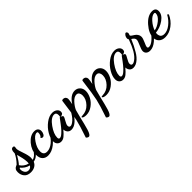

<svg xmlns="http://www.w3.org/2000/svg" viewBox="172 -1459 2788 2788"><g transform="rotate(-45 1566.5 -65.0)"><path d="M-20 -86Q-20 -121 -7.5 -139Q5 -157 24.5 -165Q44 -173 46 -175Q110 -241 143 -312V-322Q143 -395 188 -395Q210 -395 212 -375Q212 -372 209.5 -360.5Q207 -349 207 -339Q207 -312 236 -230.5Q265 -149 265 -101Q265 -84 261 -60Q329 -77 379 -173L391 -164Q350 -45 252 -30Q236 10 200 30.5Q164 51 117 51Q47 51 13.5 10.5Q-20 -30 -20 -86ZM185 -93Q185 -114 181 -139.5Q177 -165 174 -179.5Q171 -194 162 -228.5Q153 -263 151 -272Q102 -187 64 -147Q81 -118 112 -94.5Q143 -71 182 -62Q185 -71 185 -93ZM110 7Q154 7 174 -32Q135 -40 102 -62.5Q69 -85 49 -111Q35 -108 35 -84Q35 -48 55 -20.5Q75 7 110 7Z M568 -338Q608 -338 627.5 -318Q647 -298 647 -268Q647 -238 632.5 -212.5Q618 -187 597 -187Q578 -187 566 -206Q598 -228 598 -281Q598 -298 579 -298Q530 -298 476.5 -218Q423 -138 423 -70Q423 5 494 5Q553 5 614.5 -44.5Q676 -94 708 -173L728 -155Q692 -64 617 -4Q542 56 465 56Q411 56 378.5 22.5Q346 -11 346 -76Q346 -174 416 -256Q486 -338 568 -338Z M1046 -263Q1046 -217 989 -215Q1025 -204 1025 -185Q1025 -174 996.5 -125.5Q968 -77 968 -53Q968 -17 998 -17Q1026 -17 1069.5 -56Q1113 -95 1154 -173L1173 -154Q1136 -71 1081 -20.5Q1026 30 970 30Q930 30 908.5 3.5Q887 -23 887 -57Q842 -3 810 22Q778 47 742 47Q707 47 683.5 24Q660 1 660 -41Q660 -99 701 -170Q742 -241 809.5 -292Q877 -343 943 -343Q987 -343 1016.5 -320.5Q1046 -298 1046 -263ZM970 -213Q973 -218 978 -218H980L982 -217Q987 -233 987 -254Q987 -306 945 -306Q879 -306 809.5 -208Q740 -110 740 -36Q740 -4 763 -4Q776 -4 790.5 -11.5Q805 -19 822 -34.5Q839 -50 853.5 -64.5Q868 -79 887 -103Q906 -127 917 -141.5Q928 -156 946 -180.5Q964 -205 970 -213Z M1271 32Q1240 32 1220.5 24Q1201 16 1201 6Q1201 -4 1225 -4Q1314 -6 1374.5 -70.5Q1435 -135 1435 -208Q1435 -240 1421 -261Q1407 -282 1379 -282Q1333 -282 1286 -231Q1239 -180 1216 -128Q1202 -79 1185.5 -11Q1169 57 1158 102.5Q1147 148 1133.5 192Q1120 236 1105.5 258Q1091 280 1075 280Q1063 280 1049.5 271Q1036 262 1035 255Q1097 75 1118 -19Q1139 -113 1169 -350Q1170 -360 1171.5 -363.5Q1173 -367 1178 -370Q1183 -373 1193 -373Q1222 -373 1237 -357.5Q1252 -342 1252 -320Q1252 -296 1238 -226Q1312 -340 1401 -340Q1450 -340 1482 -306.5Q1514 -273 1514 -220Q1514 -167 1484.5 -109.5Q1455 -52 1397 -10Q1339 32 1271 32Z M1685 32Q1654 32 1634.5 24Q1615 16 1615 6Q1615 -4 1639 -4Q1728 -6 1788.5 -70.5Q1849 -135 1849 -208Q1849 -240 1835 -261Q1821 -282 1793 -282Q1747 -282 1700 -231Q1653 -180 1630 -128Q1616 -79 1599.5 -11Q1583 57 1572 102.5Q1561 148 1547.5 192Q1534 236 1519.5 258Q1505 280 1489 280Q1477 280 1463.5 271Q1450 262 1449 255Q1511 75 1532 -19Q1553 -113 1583 -350Q1584 -360 1585.5 -363.5Q1587 -367 1592 -370Q1597 -373 1607 -373Q1636 -373 1651 -357.5Q1666 -342 1666 -320Q1666 -296 1652 -226Q1726 -340 1815 -340Q1864 -340 1896 -306.5Q1928 -273 1928 -220Q1928 -167 1898.5 -109.5Q1869 -52 1811 -10Q1753 32 1685 32Z M2319 -263Q2319 -217 2262 -215Q2298 -204 2298 -185Q2298 -174 2269.5 -125.5Q2241 -77 2241 -53Q2241 -17 2271 -17Q2299 -17 2342.5 -56Q2386 -95 2427 -173L2446 -154Q2409 -71 2354 -20.5Q2299 30 2243 30Q2203 30 2181.5 3.5Q2160 -23 2160 -57Q2115 -3 2083 22Q2051 47 2015 47Q1980 47 1956.5 24Q1933 1 1933 -41Q1933 -99 1974 -170Q2015 -241 2082.5 -292Q2150 -343 2216 -343Q2260 -343 2289.5 -320.5Q2319 -298 2319 -263ZM2243 -213Q2246 -218 2251 -218H2253L2255 -217Q2260 -233 2260 -254Q2260 -306 2218 -306Q2152 -306 2082.5 -208Q2013 -110 2013 -36Q2013 -4 2036 -4Q2049 -4 2063.5 -11.5Q2078 -19 2095 -34.5Q2112 -50 2126.5 -64.5Q2141 -79 2160 -103Q2179 -127 2190 -141.5Q2201 -156 2219 -180.5Q2237 -205 2243 -213Z M2419 -101 2404 -130Q2450 -212 2485 -311Q2475 -321 2475 -338Q2475 -364 2491 -387Q2507 -410 2522 -410Q2532 -410 2538.5 -398Q2545 -386 2545 -378Q2545 -374 2539.5 -358.5Q2534 -343 2534 -341Q2535 -332 2552 -319.5Q2569 -307 2589 -295Q2609 -283 2625.5 -259.5Q2642 -236 2642 -207Q2642 -175 2616 -119Q2590 -63 2590 -47Q2590 -24 2615 -24Q2659 -24 2713 -73.5Q2767 -123 2789 -171L2813 -153Q2782 -83 2717.5 -28.5Q2653 26 2589 26Q2552 26 2529 6.5Q2506 -13 2506 -46Q2506 -75 2534.5 -138Q2563 -201 2563 -224Q2563 -262 2513 -288Q2474 -192 2419 -101Z M3083 -294Q3083 -222 3005 -166Q2927 -110 2831 -100Q2829 -90 2829 -77Q2829 -67 2830.5 -58Q2832 -49 2838.5 -33.5Q2845 -18 2862.5 -8.5Q2880 1 2906 1Q2967 1 3030.5 -48.5Q3094 -98 3133 -172L3153 -156Q3113 -66 3038.5 -11Q2964 44 2884 44Q2821 44 2786 10Q2751 -24 2751 -77Q2751 -168 2835.5 -264.5Q2920 -361 3010 -361Q3083 -361 3083 -294ZM3012 -318Q2968 -318 2916 -260Q2864 -202 2842 -137Q2900 -144 2964.5 -195Q3029 -246 3029 -299Q3029 -318 3012 -318Z"/></g></svg>

Font: Dancing Script
Style: Bold
Weight: 700
Designer: Pablo Impallari
Foundry: Pablo Impallari. www.impallari.com Igino Marini. www.ikern.com
Version: Version 1.002